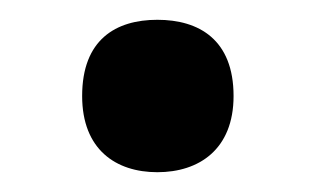

<svg xmlns="http://www.w3.org/2000/svg" viewBox="-20 -449 319 194"><path d="M63 -352C63 -298 97 -275 139 -275C181 -275 216 -298 216 -352C216 -409 181 -429 139 -429C97 -429 63 -409 63 -352Z"/></svg>

Font: Noto Sans Gunjala Gondi Semibold
Style: Regular
Weight: 400
Designer: Ek Type
Foundry: Ek Type
Version: Version 1.004